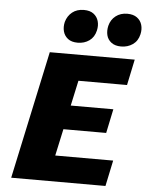

<svg xmlns="http://www.w3.org/2000/svg" viewBox="-59 -937 753 984"><g transform="rotate(5 317.5 -444.5)"><path d="M521 0H36L177 -658H614L586 -525H336L251 -133H549ZM153 -271 180 -395H527L501 -271ZM315 -719Q283 -719 264.5 -733.5Q246 -748 240 -770.5Q234 -793 240 -819Q249 -851 273 -870Q297 -889 333 -889Q364 -889 382.5 -875Q401 -861 407.5 -838.5Q414 -816 408 -790Q400 -755 374.5 -737Q349 -719 315 -719ZM538 -719Q507 -719 488 -733.5Q469 -748 463.5 -770.5Q458 -793 464 -819Q472 -851 496.5 -870Q521 -889 556 -889Q587 -889 606 -875Q625 -861 631.5 -838.5Q638 -816 632 -790Q624 -755 598 -737Q572 -719 538 -719Z"/></g></svg>

Font: Ysabeau Black
Style: Italic
Weight: 900
Italic angle: -12°
Version: Version 2.000;gftools[0.9.27.dev2+g8671c4b]